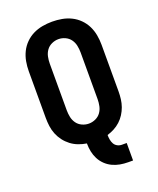

<svg xmlns="http://www.w3.org/2000/svg" viewBox="-167 -843 935 1135"><g transform="rotate(-20 300.0 -275.5)"><path d="M440 192Q414 192 389 187.5Q364 183 341 172Q318 161 299.5 143Q281 125 269.5 102.5Q258 80 253 55Q248 30 248 4Q222 0 197 -9.5Q172 -19 151 -35Q130 -51 114 -72Q98 -93 88 -117.5Q78 -142 74.5 -168.5Q71 -195 71 -221V-514Q71 -545 76.5 -575.5Q82 -606 95.5 -633.5Q109 -661 131 -683Q153 -705 180.5 -718.5Q208 -732 238.5 -737.5Q269 -743 300 -743Q331 -743 361.5 -737.5Q392 -732 419.5 -718.5Q447 -705 469 -683Q491 -661 504.5 -633.5Q518 -606 523.5 -575.5Q529 -545 529 -514V-221Q529 -197 526 -173Q523 -149 515 -126.5Q507 -104 494 -83.5Q481 -63 463 -46.5Q445 -30 424 -19Q403 -8 380 -1V0Q380 14 382.5 28.5Q385 43 392 55.5Q399 68 412 75Q425 82 440 82H470V192ZM300 -102Q322 -102 342.5 -111.5Q363 -121 375.5 -138.5Q388 -156 392.5 -177.5Q397 -199 397 -221V-514Q397 -536 392.5 -557.5Q388 -579 375.5 -596.5Q363 -614 342.5 -623.5Q322 -633 300 -633Q278 -633 257.5 -623.5Q237 -614 224.5 -596.5Q212 -579 207.5 -557.5Q203 -536 203 -514V-221Q203 -199 207.5 -177.5Q212 -156 224.5 -138.5Q237 -121 257.5 -111.5Q278 -102 300 -102Z"/></g></svg>

Font: Iosevka Extrabold Extended
Style: Regular
Weight: 800
Width: 7
Monospace: yes
Designer: Belleve Invis
Foundry: Belleve Invis
Version: Version 32.5.0; ttfautohint (v1.8.4)